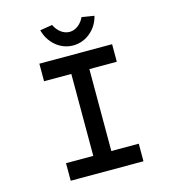

<svg xmlns="http://www.w3.org/2000/svg" viewBox="-128 -1003 1005 1109"><g transform="rotate(-15 374.5 -448.5)"><path d="M374 -751C456 -751 520 -813 536 -885L462 -897C447 -864 415 -832 374 -832C333 -832 301 -864 286 -897L212 -885C230 -813 292 -751 374 -751ZM592 0V-105H428V-595H592V-700H157V-595H320V-105H157V0Z"/></g></svg>

Font: Lexend Peta
Style: Regular
Weight: 400
Designer: Bonnie Shaver-Troup, Thomas Jockin
Foundry: Lexend
Version: Version 1.007